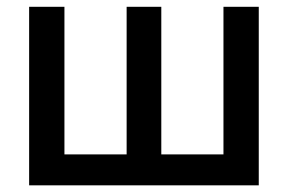

<svg xmlns="http://www.w3.org/2000/svg" viewBox="-20 -556 864 576"><path d="M67.4 -535.6H173.3V-92.8H359.9V-535.6H463.9V-92.8H650.4V-535.6H756.3V0H67.4Z"/></svg>

Font: Inter 20pt Medium
Style: Regular
Weight: 500
Version: Version 4.001;git-66647c0bb